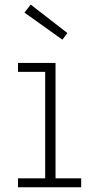

<svg xmlns="http://www.w3.org/2000/svg" viewBox="-20 -796 394 816"><path d="M216 -38H325V0H56.5V-38H172V-490.5H56.5V-528.5H216ZM110.5 -776.5 84 -742.5 245 -627.5 266.5 -655.5Z"/></svg>

Font: Hepta Slab ExtraLight Light
Style: Regular
Weight: 300
Version: Version 1.100